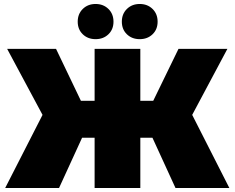

<svg xmlns="http://www.w3.org/2000/svg" viewBox="-20 -946 1180 966"><path d="M747 -253H686V0H456V-253H393L277 0H6L194 -368L16 -700H262L387 -439H456V-700H686V-439H751L878 -700H1124L947 -368L1134 0H863ZM371 -837Q371 -876 396.5 -901Q422 -926 461 -926Q500 -926 525.5 -901Q551 -876 551 -837Q551 -798 525.5 -773.5Q500 -749 461 -749Q422 -749 396.5 -773.5Q371 -798 371 -837ZM593 -837Q593 -876 618.5 -901Q644 -926 683 -926Q722 -926 747.5 -901Q773 -876 773 -837Q773 -798 747.5 -773.5Q722 -749 683 -749Q644 -749 618.5 -773.5Q593 -798 593 -837Z"/></svg>

Font: CMG Sans Black
Style: Regular
Weight: 900
Designer: Julieta Ulanovsky
Foundry: Julieta Ulanovsky
Version: Version 7.200